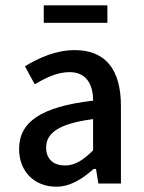

<svg xmlns="http://www.w3.org/2000/svg" viewBox="-20 -692 543 724"><path d="M192 12C245 12 290 -17 332 -54L333 -55H342L351 0H436V-292C436 -430 378 -503 262 -503C192 -503 128 -475 74 -442L111 -374C153 -399 196 -420 242 -420C307 -420 330 -372 331 -317V-312H327C136 -289 52 -233 52 -130C52 -45 110 12 192 12ZM325 -242 331 -243V-125L329 -123C294 -89 264 -68 225 -68C185 -68 154 -89 154 -136C154 -189 200 -225 325 -242ZM385 -606V-672H145V-606Z"/></svg>

Font: Falling Sky
Style: Light
Weight: 400
Designer: Paul D. Hunt
Foundry: Adobe Systems Incorporated
Version: Version 1.02